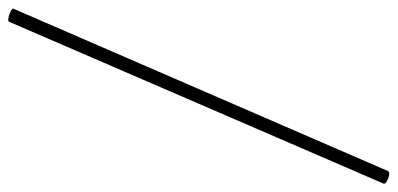

<svg xmlns="http://www.w3.org/2000/svg" viewBox="-302 -510 941 454"><g transform="rotate(90 168.0 -282.5)"><path d="M-8 166Q-9 169 -17.5 167.5Q-26 166 -33 162Q-40 158 -39 156L345 -730Q347 -734 355 -732.5Q363 -731 370 -726.5Q377 -722 374 -718Z"/></g></svg>

Font: Cormorant Light Light
Style: Italic
Weight: 300
Italic angle: -10°
Version: Version 4.000